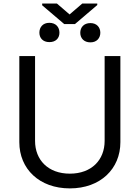

<svg xmlns="http://www.w3.org/2000/svg" viewBox="-20 -1041 781 1074"><path d="M565.3 -727.3V-252.8C565.3 -146.3 492.2 -69.6 370.7 -69.6C249.3 -69.6 176.1 -146.3 176.1 -252.8V-727.3H88.1V-245.7C88.1 -96.6 199.6 12.8 370.7 12.8C541.9 12.8 653.4 -96.6 653.4 -245.7V-727.3ZM200.3 -858.3C200.3 -829.5 218.8 -805.4 256.4 -805.4C292.6 -805.4 312.5 -828.1 312.5 -858C312.5 -889.2 292.6 -913.4 255.7 -913.4C220.2 -913.4 200.3 -889.2 200.3 -858.3ZM215.9 -1011.4 339.5 -906.2H399.1L524.1 -1012.8V-1021.3H440.3L369.3 -960.2L298.3 -1021.3H215.9ZM429 -857.6C429 -828.1 448.9 -804 485.8 -804C522.7 -804 541.2 -829.5 541.2 -858C541.2 -887.8 521.3 -911.9 485.8 -911.9C448.9 -911.9 429 -887.8 429 -857.6Z"/></svg>

Font: Margiela Sans
Style: Regular
Weight: 400
Designer: Stefan Endress, Andreas Faust
Version: Version 1.100;FEAKit 1.0